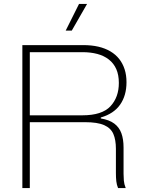

<svg xmlns="http://www.w3.org/2000/svg" viewBox="-20 -959 733 979"><path d="M94 0V-729H404Q447 -729 481.5 -721Q516 -713 543 -697Q570 -681 588 -658Q606 -635 615.5 -605.5Q625 -576 625 -540Q625 -472 592.5 -425.5Q560 -379 494 -360V-355Q537 -348 562.5 -329Q588 -310 599 -279.5Q610 -249 610 -207V-73Q610 -56 611.5 -38Q613 -20 621 0H582Q575 -17 573 -35Q571 -53 571 -77V-200Q571 -246 558 -276Q545 -306 511 -321Q477 -336 414 -336H123V-371H400Q500 -371 543 -417Q586 -463 586 -536Q586 -577 573 -606.5Q560 -636 535 -655.5Q510 -675 476 -684Q442 -693 400 -693H132V0ZM315 -803 383 -939H424L346 -803Z"/></svg>

Font: Mona Sans ExtraLight
Style: Regular
Weight: 200
Designer: Deni Anggara
Foundry: GitHub
Version: Version 2.000